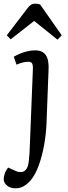

<svg xmlns="http://www.w3.org/2000/svg" viewBox="-54 -796 370 1045"><path d="M199 -122Q197 -68 186.5 -8.5Q176 51 157.5 102.5Q139 154 114 184Q102 198 88.5 208.5Q75 219 61 224Q47 229 32 229Q1 229 -16.5 213.5Q-34 198 -34 180Q-34 166 -28.5 149.5Q-23 133 -10 116L30 134Q48 142 63 140.5Q78 139 88.5 125.5Q99 112 102 86Q105 61 106.5 39.5Q108 18 109 -19L125 -420Q126 -442 120.5 -451Q115 -460 100 -460Q86 -460 70 -456Q54 -452 36 -444L21 -487Q34 -495 52.5 -503Q71 -511 93 -516.5Q115 -522 137 -522Q178 -522 196 -495Q214 -468 210 -409ZM282 -604 259 -580 132 -682 4 -582 -17 -604 91 -745Q103 -762 113.5 -769Q124 -776 136 -776Q145 -776 151 -775Q157 -774 164 -772Z"/></svg>

Font: Literata 18pt
Style: Italic
Weight: 400
Italic angle: -2°
Designer: Latin by Veronika Burian and Jose Scaglione. Greek by Irene Vlachou. Cyrillic by Vera Evstafieva
Foundry: TypeTogether
Version: Version 3.103;gftools[0.9.29]